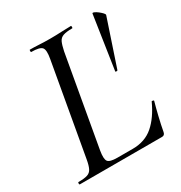

<svg xmlns="http://www.w3.org/2000/svg" viewBox="-151 -737 800 847"><g transform="rotate(-30 249.5 -313.5)"><path d="M13 0Q10 0 10 -6Q10 -12 13 -12Q43 -12 58.5 -17Q74 -22 81.5 -37Q89 -52 94 -81L176 -544Q184 -587 173 -600Q162 -613 119 -613Q117 -613 117 -619Q117 -625 119 -625Q140 -625 166 -623.5Q192 -622 221 -622Q252 -622 279.5 -623.5Q307 -625 328 -625Q330 -625 330 -619Q330 -613 328 -613Q298 -613 282 -607.5Q266 -602 259 -587Q252 -572 246 -543L165 -85Q158 -44 167.5 -31.5Q177 -19 215 -19H293Q356 -19 398 -55.5Q440 -92 470 -158Q470 -160 476 -159Q482 -158 481 -155Q473 -127 463.5 -87.5Q454 -48 448 -15Q445 0 432 0ZM397 -353 438 -625Q439 -629 447.5 -625.5Q456 -622 465.5 -614.5Q475 -607 481.5 -600Q488 -593 487 -589L408 -353Q407 -351 402 -351Q397 -351 397 -353Z"/></g></svg>

Font: Cormorant Garamond Light Medium
Style: Italic
Weight: 500
Italic angle: -10°
Version: Version 4.001